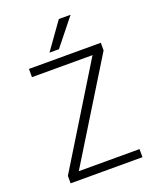

<svg xmlns="http://www.w3.org/2000/svg" viewBox="-170 -1053 950 1155"><g transform="rotate(-20 305.0 -475.5)"><path d="M424.8 -952.1 288.1 -781.2H227.5L349.6 -952.1ZM149.4 -50.8H538.1V1H78.1V-46.9L465.8 -678.7H78.1V-731.4H538.1V-682.6Z"/></g></svg>

Font: Gen Shin Gothic Light
Style: Regular
Weight: 200
Designer: [Source Han Sans]
Ryoko NISHIZUKA  (kana & ideographs); Paul D. Hunt (Latin, Greek & Cyrillic); Wenlong ZHANG  (bopomofo
Version: Version 1.002.20150607